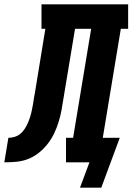

<svg xmlns="http://www.w3.org/2000/svg" viewBox="-76 -755 616 893"><path d="M395 118H296L340 0H231V-114H264L348 -621H273L219 -296Q215 -269 210 -242Q205 -215 196.5 -187.5Q188 -160 175.5 -134Q163 -108 145 -85Q127 -62 103.5 -43.5Q80 -25 53.5 -15Q27 -5 -1 -2.5Q-29 0 -56 0L-37 -114Q-23 -114 -8 -118.5Q7 -123 19 -133Q31 -143 39.5 -156.5Q48 -170 54 -184Q60 -198 64.5 -212.5Q69 -227 72 -241.5Q75 -256 77.5 -270.5Q80 -285 82 -300Q82 -301 82 -301.5Q82 -302 83 -303V-307Q84 -309 84 -311Q84 -313 85 -315L135 -621H117V-735H520V-621H486L402 -114H481Z"/></svg>

Font: Iosevka Slab Heavy
Style: Italic
Weight: 900
Italic angle: -9°
Monospace: yes
Designer: Belleve Invis
Foundry: Belleve Invis
Version: Version 11.1.0; ttfautohint (v1.8.3)